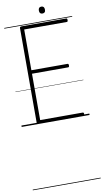

<svg xmlns="http://www.w3.org/2000/svg" viewBox="-236 -1712 1444 2709"><g transform="rotate(-10 486.5 -358.0)"><path d="M247 0Q233 0 226 -5.5Q219 -11 219 -23V-1378Q219 -1388 226 -1393Q233 -1398 247 -1398H884Q892 -1398 896 -1392.5Q900 -1387 900 -1373Q900 -1359 896 -1353.5Q892 -1348 884 -1348H274V-764H791Q800 -764 804 -758Q808 -752 808 -738Q808 -725 804 -719.5Q800 -714 791 -714H274V-50H884Q892 -50 896 -44.5Q900 -39 900 -25Q900 -11 896 -5.5Q892 0 884 0ZM568 -1525Q546 -1525 535 -1537Q524 -1549 524 -1574Q524 -1599 535 -1611.5Q546 -1624 568 -1624Q589 -1624 600 -1611.5Q611 -1599 611 -1574Q612 -1549 600.5 -1537Q589 -1525 568 -1525ZM0 898H973V908H0ZM0 -20H973V0H0ZM0 -505H973V-500H0ZM0 -1418H973V-1408H0Z"/></g></svg>

Font: Playwrite FR Trad Guides
Style: Regular
Weight: 400
Designer: Veronika Burian, José Scaglione
Foundry: TypeTogether
Version: Version 1.003